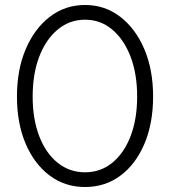

<svg xmlns="http://www.w3.org/2000/svg" viewBox="-20 -735 681 770"><path d="M321 15Q240 15 178.5 -31.5Q117 -78 82.5 -159.5Q48 -241 48 -348Q48 -455 83 -537.5Q118 -620 179.5 -667.5Q241 -715 321 -715Q401 -715 462.5 -667.5Q524 -620 559 -537.5Q594 -455 594 -348Q594 -241 559.5 -159Q525 -77 463.5 -31Q402 15 321 15ZM321 -44Q383 -44 430 -82Q477 -120 503.5 -188.5Q530 -257 530 -348Q530 -439 503.5 -508Q477 -577 430 -616.5Q383 -656 321 -656Q259 -656 211.5 -616.5Q164 -577 137.5 -508Q111 -439 111 -348Q111 -257 137.5 -188.5Q164 -120 211.5 -82Q259 -44 321 -44Z"/></svg>

Font: National Park Light
Style: Regular
Weight: 300
Designer: Andrea Herstowski, Ben Hoepner
Version: Version 1.009